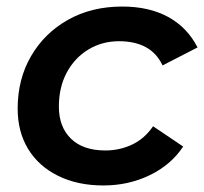

<svg xmlns="http://www.w3.org/2000/svg" viewBox="-20 -560 624 587"><path d="M296 7Q217 7 157.5 -22.5Q98 -52 66 -104.5Q34 -157 34 -228Q34 -318 75 -388.5Q116 -459 188 -499.5Q260 -540 354 -540Q435 -540 493.5 -508.5Q552 -477 584 -415L477 -360Q459 -398 425.5 -416Q392 -434 344 -434Q292 -434 250 -408.5Q208 -383 184 -338Q160 -293 160 -234Q160 -172 197 -136Q234 -100 302 -100Q346 -100 384 -118Q422 -136 448 -174L540 -112Q503 -56 438 -24.5Q373 7 296 7Z"/></svg>

Font: Montserrat Thin SemiBold
Style: Italic
Weight: 600
Italic angle: -11.3°
Version: Version 9.000